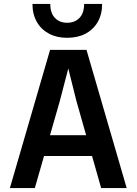

<svg xmlns="http://www.w3.org/2000/svg" viewBox="-20 -950 690 970"><path d="M134 -162V-267H530V-162ZM233 -698H417L620 0H491L366 -440L325 -604L282 -439L156 0H30ZM319 -759Q267 -759 227.5 -780Q188 -801 166 -839.5Q144 -878 144 -930H234Q234 -884 257.5 -859.5Q281 -835 319 -835Q358 -835 381.5 -859.5Q405 -884 405 -930H496Q496 -878 474 -839.5Q452 -801 412.5 -780Q373 -759 319 -759Z"/></svg>

Font: Azeret Mono Medium
Style: Regular
Weight: 500
Designer: Martin Vácha
Foundry: Displaay
Version: Version 1.002